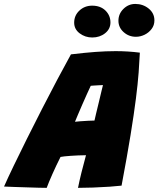

<svg xmlns="http://www.w3.org/2000/svg" viewBox="-81 -922 784 950"><path d="M150 7.5Q136 7.5 109 6.8Q82 6 50 5Q18 4 -11.8 3Q-41.5 2 -61 1Q-43 -40 -13.5 -101.2Q16 -162.5 52.2 -235.2Q88.5 -308 127 -383.2Q165.5 -458.5 202.5 -528.2Q239.5 -598 270 -653Q336 -661 389.8 -665Q443.5 -669 491.5 -669Q552 -669 611 -661.5Q609 -617.5 605 -563.2Q601 -509 591.5 -434Q582 -359 565 -254Q548 -149 520.5 -3.5Q500 -1 461 1.8Q422 4.5 379.5 6Q337 7.5 305 7.5Q312 -28 322.2 -69Q332.5 -110 344.5 -154Q305 -153.5 269.2 -151Q233.5 -148.5 218.5 -145.5Q197 -103 178.5 -61.2Q160 -19.5 150 7.5ZM290 -319.5Q297 -320.5 316.5 -322Q336 -323.5 356.5 -324.5Q377 -325.5 386.5 -325.5Q388 -333 394.2 -359Q400.5 -385 408 -416Q415.5 -447 421.2 -471.5Q427 -496 428.5 -501Q422.5 -501 409.8 -500.2Q397 -499.5 384.8 -498.8Q372.5 -498 368 -497.5Q360.5 -482 349 -456.2Q337.5 -430.5 325.2 -402.5Q313 -374.5 303.5 -352Q294 -329.5 290 -319.5ZM591.5 -740Q556.5 -740 530.8 -763Q505 -786 505 -819.5Q505 -853.5 529.8 -878Q554.5 -902.5 588.5 -902.5Q626.5 -902.5 654.8 -879.5Q683 -856.5 683 -821Q683 -797 669.2 -778.8Q655.5 -760.5 634.5 -750.2Q613.5 -740 591.5 -740ZM375.5 -736.5Q340.5 -736.5 313.2 -757Q286 -777.5 286 -810Q286 -845.5 312 -869.8Q338 -894 375 -894Q416 -894 440.8 -869.8Q465.5 -845.5 465.5 -811Q465.5 -778.5 439 -757.5Q412.5 -736.5 375.5 -736.5Z"/></svg>

Font: Grandstander Black
Style: Italic
Weight: 900
Italic angle: -15°
Designer: Tyler Finck
Foundry: Etcetera Type Co
Version: Version 1.200; ttfautohint (v1.8.3)